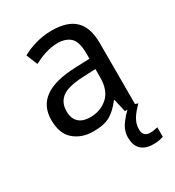

<svg xmlns="http://www.w3.org/2000/svg" viewBox="-183 -654 897 983"><g transform="rotate(-30 265.5 -162.5)"><path d="M407.7 116.2C407.7 74.7 429.2 43 471.7 0L455.1 -5.4V-365.2C455.1 -490.2 394.5 -544.9 272 -544.9C205.6 -544.9 143.1 -524.4 98.1 -499L125 -433.1C166 -454.6 214.8 -474.1 267.1 -474.1C299.8 -474.1 324.7 -465.3 342.8 -448.2C360.4 -430.7 369.1 -399.4 369.1 -355V-323.2L284.2 -319.8C120.1 -314.5 43 -255.9 43 -148.9C43 -94.2 58.1 -54.2 88.4 -28.8C118.7 -2.9 156.7 9.8 202.1 9.8C244.6 9.8 278.3 2.9 302.2 -11.2C326.2 -25.4 349.1 -46.9 371.1 -76.2H375L392.1 0H407.2C394 12.2 380.9 26.9 367.7 44.4C347.7 70.3 337.9 97.2 337.9 126C337.9 184.6 369.1 220.2 436 220.2C461.4 220.2 477.5 216.3 494.6 210.9V154.8C485.4 156.2 469.7 161.1 449.7 161.1C421.9 161.1 407.7 146 407.7 116.2ZM369.1 -213.9C369.1 -162.1 355 -123.5 327.1 -98.6C299.3 -73.7 264.6 -61 223.1 -61C169.9 -61 132.8 -87.9 132.8 -147.9C132.8 -182.1 144.5 -208.5 168.5 -227.1C192.4 -245.6 234.9 -256.3 295.9 -258.8L369.1 -262.2Z"/></g></svg>

Font: Avrile Sans
Style: Regular
Weight: 400
Designer: Monotype Design Team, Google (font), Stefan Peev (BGR Cyrillic), Cristiano Sobral (main changes)
Foundry: The Avrile Sans Project Authors
Version: Version 3.110